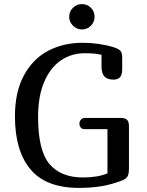

<svg xmlns="http://www.w3.org/2000/svg" viewBox="-20 -918 720 938"><path d="M476 -594V-650Q444 -658 395 -658Q329 -658 277.5 -623Q226 -588 196 -518Q166 -448 166 -347Q166 -183 221.5 -117Q277 -51 385 -51Q457 -51 505 -71V-287H393Q381 -287 374.5 -295Q368 -303 368 -314Q368 -325 375.5 -333.5Q383 -342 396 -342H566Q592 -342 601 -332.5Q610 -323 610 -302V-95Q610 -67 602.5 -55.5Q595 -44 578 -37Q527 -17 476.5 -8.5Q426 0 366 0Q205 0 129 -90.5Q53 -181 53 -349Q53 -469 97 -550Q141 -631 215.5 -670Q290 -709 383 -709Q464 -709 536 -687Q560 -679 568.5 -669.5Q577 -660 577 -638V-579Q577 -553 566.5 -541Q556 -529 534 -529Q505 -529 490.5 -544Q476 -559 476 -594ZM380 -898Q406 -898 424 -880Q442 -862 442 -836Q442 -811 424 -792.5Q406 -774 380 -774Q355 -774 336.5 -792.5Q318 -811 318 -836Q318 -862 336.5 -880Q355 -898 380 -898Z"/></svg>

Font: Marmelad for Arash.Academy
Style: Regular
Weight: 400
Designer: Manvel Shmavonyan
Foundry: Cyreal
Version: Version 1.110;Glyphs 3.2 (3202)